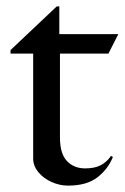

<svg xmlns="http://www.w3.org/2000/svg" viewBox="-20 -580 391 602"><path d="M193 2Q167 2 141.5 -9.5Q116 -21 100 -40.5Q84 -60 84 -83V-412H13V-423L158 -560H166V-473H351L320 -412H168V-149Q168 -98 190 -75Q212 -52 247 -52Q276 -52 295 -61.5Q314 -71 328 -91L334 -88Q319 -50 285.5 -24Q252 2 193 2Z"/></svg>

Font: Mulat Addis
Style: Regular
Weight: 400
Designer: Fasil fikreab
Version: Version 1.001; ttfautohint (v1.8.3)